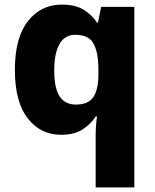

<svg xmlns="http://www.w3.org/2000/svg" viewBox="-20 -579 677 839"><path d="M398 11Q398 -9 399.5 -30Q401 -51 404 -70H398Q377 -37 341 -13.5Q305 10 247 10Q157 10 101 -62Q45 -134 45 -274Q45 -414 102 -486.5Q159 -559 250 -559Q309 -559 345.5 -536.5Q382 -514 404 -480H408L422 -549H567V240H398ZM312 -122Q366 -122 388 -155Q410 -188 410 -254V-276Q410 -349 389 -388Q368 -427 309 -427Q263 -427 240 -386.5Q217 -346 217 -271Q217 -194 240.5 -158Q264 -122 312 -122Z"/></svg>

Font: Noto Sans Cherokee ExtraBold
Style: Regular
Weight: 800
Designer: Monotype Design Team
Foundry: Monotype Imaging Inc.
Version: Version 2.001; ttfautohint (v1.8.4.7-5d5b)